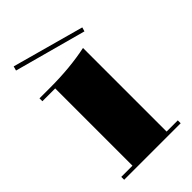

<svg xmlns="http://www.w3.org/2000/svg" viewBox="-194 -695 752 752"><g transform="rotate(-45 182.0 -319.0)"><path d="M90 -453H19V-469H79Q188 -469 279 -488V-25H341V-9H28V-25H90ZM31 -611 36 -629 334 -547 329 -530Z"/></g></svg>

Font: Elsie Swash Caps Black
Style: Regular
Weight: 900
Designer: Alejandro Inler
Foundry: Alejandro Inler
Version: 1.003